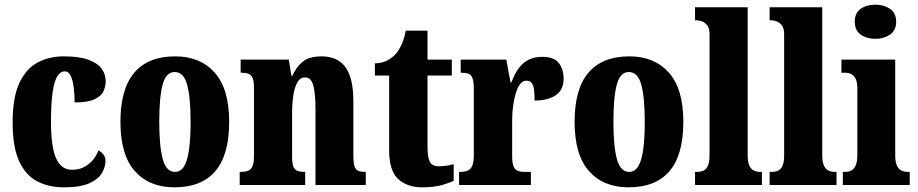

<svg xmlns="http://www.w3.org/2000/svg" viewBox="-20 -791 3927 821"><path d="M254 10Q188 10 138.5 -16Q89 -42 61.5 -102.5Q34 -163 34 -266Q34 -375 63 -436.5Q92 -498 141.5 -524Q191 -550 252 -550Q320 -550 359.5 -535Q399 -520 415.5 -496Q432 -472 432 -444Q432 -423 423 -402Q414 -381 385.5 -367Q357 -353 299 -353Q299 -389 295 -419Q291 -449 282 -467.5Q273 -486 257 -486Q239 -486 226 -466.5Q213 -447 205.5 -399.5Q198 -352 198 -267Q198 -201 207 -156Q216 -111 236 -88Q256 -65 289 -65Q316 -65 338 -76Q360 -87 376 -105.5Q392 -124 401 -148Q414 -141 422.5 -130Q431 -119 431 -103Q431 -78 416.5 -52Q402 -26 363.5 -8Q325 10 254 10Z M726 10Q618 10 556.5 -59.5Q495 -129 495 -270Q495 -411 554.5 -480.5Q614 -550 729 -550Q836 -550 898 -480.5Q960 -411 960 -270Q960 -129 901 -59.5Q842 10 726 10ZM728 -56Q753 -56 767.5 -80.5Q782 -105 788.5 -152.5Q795 -200 795 -270Q795 -376 780 -429.5Q765 -483 727 -483Q690 -483 675.5 -429.5Q661 -376 661 -270Q661 -165 676 -110.5Q691 -56 728 -56Z M1005 0V-56H1009Q1028 -56 1040.5 -60.5Q1053 -65 1059.5 -80Q1066 -95 1066 -124V-416Q1066 -444 1060 -457.5Q1054 -471 1042.5 -475.5Q1031 -480 1013 -480H1009V-536H1215L1226 -467H1230Q1246 -503 1273.5 -526.5Q1301 -550 1356 -550Q1423 -550 1457 -504Q1491 -458 1491 -357V-126Q1491 -96 1495.5 -81Q1500 -66 1511 -61Q1522 -56 1540 -56H1544V0H1329V-325Q1329 -389 1320 -424.5Q1311 -460 1284 -460Q1263 -460 1251 -438Q1239 -416 1234 -381Q1229 -346 1229 -306V-121Q1229 -93 1234.5 -79Q1240 -65 1252 -60.5Q1264 -56 1282 -56H1285V0Z M1785 10Q1721 10 1682.5 -25.5Q1644 -61 1644 -149V-468H1583V-520Q1618 -521 1641.5 -535.5Q1665 -550 1677 -566Q1688 -580 1698.5 -603.5Q1709 -627 1715 -660H1808V-536H1912V-468H1808V-163Q1808 -120 1817.5 -100Q1827 -80 1856 -80Q1873 -80 1890 -82.5Q1907 -85 1920 -89V-18Q1905 -10 1871 0Q1837 10 1785 10Z M1943 0V-56H1947Q1966 -56 1979 -61Q1992 -66 1999 -81.5Q2006 -97 2006 -128V-412Q2006 -442 2000.5 -456.5Q1995 -471 1983.5 -475.5Q1972 -480 1954 -480H1950V-536H2145L2163 -439H2167Q2181 -477 2199.5 -501Q2218 -525 2242.5 -536.5Q2267 -548 2299 -548Q2348 -548 2369 -522Q2390 -496 2390 -455Q2390 -406 2356 -383.5Q2322 -361 2266 -361Q2266 -389 2263.5 -407.5Q2261 -426 2253.5 -436Q2246 -446 2230 -446Q2215 -446 2204 -431.5Q2193 -417 2185.5 -392.5Q2178 -368 2174 -338Q2170 -308 2170 -277V-123Q2170 -94 2176 -79.5Q2182 -65 2193.5 -60.5Q2205 -56 2220 -56H2250V0Z M2668 10Q2560 10 2498.5 -59.5Q2437 -129 2437 -270Q2437 -411 2496.5 -480.5Q2556 -550 2671 -550Q2778 -550 2840 -480.5Q2902 -411 2902 -270Q2902 -129 2843 -59.5Q2784 10 2668 10ZM2670 -56Q2695 -56 2709.5 -80.5Q2724 -105 2730.5 -152.5Q2737 -200 2737 -270Q2737 -376 2722 -429.5Q2707 -483 2669 -483Q2632 -483 2617.5 -429.5Q2603 -376 2603 -270Q2603 -165 2618 -110.5Q2633 -56 2670 -56Z M2952 0V-56H2962Q2977 -56 2989 -62Q3001 -68 3007.5 -83.5Q3014 -99 3014 -127V-645Q3014 -671 3003.5 -683.5Q2993 -696 2981 -700Q2969 -704 2962 -704H2952V-760H3177V-127Q3177 -99 3184 -83.5Q3191 -68 3203 -62Q3215 -56 3230 -56H3238V0Z M3271 0V-56H3281Q3296 -56 3308 -62Q3320 -68 3326.5 -83.5Q3333 -99 3333 -127V-645Q3333 -671 3322.5 -683.5Q3312 -696 3300 -700Q3288 -704 3281 -704H3271V-760H3496V-127Q3496 -99 3503 -83.5Q3510 -68 3522 -62Q3534 -56 3549 -56H3557V0Z M3584 0V-56H3593Q3609 -56 3621 -62.5Q3633 -69 3639.5 -85Q3646 -101 3646 -129V-413Q3646 -439 3639 -453.5Q3632 -468 3620 -474Q3608 -480 3593 -480H3578V-536H3808V-127Q3808 -99 3815 -83.5Q3822 -68 3834 -62Q3846 -56 3861 -56H3870V0ZM3723 -625Q3686 -625 3660.5 -643Q3635 -661 3635 -698Q3635 -736 3660.5 -753.5Q3686 -771 3723 -771Q3759 -771 3785.5 -753.5Q3812 -736 3812 -698Q3812 -661 3785.5 -643Q3759 -625 3723 -625Z"/></svg>

Font: Noto Serif Khmer ExtraCondensed Black
Style: Regular
Weight: 900
Width: 2
Designer: Danh Hong and the Monotype Design Team
Foundry: Monotype Imaging Inc.
Version: Version 2.004